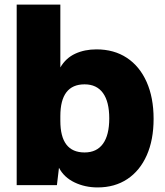

<svg xmlns="http://www.w3.org/2000/svg" viewBox="-20 -810 722 840"><path d="M53 0V-790H244V-515Q268 -556 309 -575Q350 -594 402 -594Q479 -594 535 -557Q591 -520 621.5 -451.5Q652 -383 652 -290Q652 -198 622 -130.5Q592 -63 537 -26.5Q482 10 407 10Q352 10 306 -12Q260 -34 238 -76L229 0ZM244 -281Q244 -143 350 -143Q403 -143 430.5 -181Q458 -219 458 -292Q458 -365 430.5 -403Q403 -441 350 -441Q244 -441 244 -302Z"/></svg>

Font: BDO Grotesk Black
Style: Regular
Weight: 900
Designer: Deni Anggara
Foundry: Lokal Container
Version: Version 2.000